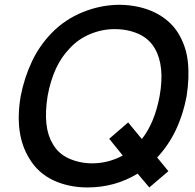

<svg xmlns="http://www.w3.org/2000/svg" viewBox="-20 -786 832 821"><path d="M652 -112.5 700 -54 618.5 15.5 568.5 -43.5Q471.5 15.5 354 15.5Q273.5 15.5 207 -15.5Q142 -47 106.5 -106.5Q40.5 -211 68.5 -375Q83.5 -452.5 115.8 -521.5Q148 -590.5 201 -645Q258 -703.5 335 -734.5Q412 -765.5 492.5 -765.5Q533 -765 570.2 -757Q607.5 -749 639.5 -733.8Q671.5 -718.5 697.5 -696.2Q723.5 -674 741.5 -645Q776 -589 783.2 -522.2Q790.5 -455.5 778 -375Q748 -215 652 -112.5ZM505 -121 447 -192.5 528 -262.5 586.5 -191.5Q641 -260 662.5 -375Q685.5 -502.5 642.5 -578Q618.5 -620 572.8 -640.8Q527 -661.5 470 -661.5Q416 -661.5 365 -640Q313.5 -618.5 277 -578Q207.5 -507 183.5 -375Q162.5 -241.5 205 -172Q226.5 -131.5 272 -109.5Q318.5 -88 373 -87.5Q443 -87.5 505 -121Z"/></svg>

Font: Russisch Sans SemiBold
Style: Italic
Weight: 600
Width: 4
Italic angle: -10°
Designer: Michael Sharanda (font) & Cristiano Sobral (main changes)
Foundry: Michael Sharanda
Version: Version 2.00;September 8, 2020;FontCreator 13.0.0.2681 64-bi